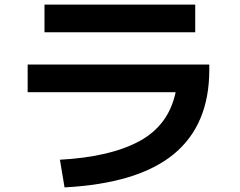

<svg xmlns="http://www.w3.org/2000/svg" viewBox="-20 -763 1040 833"><path d="M100 -483H888V-460Q888 -221 733.5 -94Q579 33 260 50L240 -70Q459 -82 585.5 -151Q712 -220 742 -363H100ZM173 -623V-743H827V-623Z"/></svg>

Font: Mplus 1p Bold
Style: Bold
Weight: 700
Version: Version 1.061